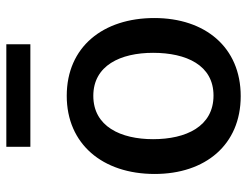

<svg xmlns="http://www.w3.org/2000/svg" viewBox="-107 -664 781 607"><g transform="rotate(-90 283.5 -360.5)"><path d="M283 10C438 10 530 -103 530 -263C530 -425 439 -540 284 -540C132 -540 37 -427 37 -262C37 -102 129 10 283 10ZM285 -76C187 -76 147 -163 147 -267C147 -369 187 -456 284 -456C380 -456 420 -370 420 -267C420 -162 381 -76 285 -76ZM123 -731V-655H447V-731Z"/></g></svg>

Font: Cheyenne Sans Medium
Style: Regular
Weight: 500
Designer: The Public Sans project authors (U.S. Web Design System), Libre Franklin designed by Pablo Impallari and Rodrigo Fuenzal
Foundry: The Cheyenne Sans Project Authors
Version: Version 2.007